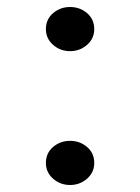

<svg xmlns="http://www.w3.org/2000/svg" viewBox="-20 -520 400 548"><path d="M180 8Q152 8 131.5 -10Q111 -28 111 -55Q111 -83 131.5 -100.5Q152 -118 180 -118Q208 -118 228.5 -100.5Q249 -83 249 -55Q249 -28 228.5 -10Q208 8 180 8ZM180 -374Q152 -374 131.5 -392Q111 -410 111 -437Q111 -465 131.5 -482.5Q152 -500 180 -500Q208 -500 228.5 -482.5Q249 -465 249 -437Q249 -410 228.5 -392Q208 -374 180 -374Z"/></svg>

Font: Hahmlet
Style: Regular
Weight: 400
Designer: Minjoo Ham & Mark Frömberg
Foundry: hypertype
Version: Version 1.001; ttfautohint (v1.8.3)